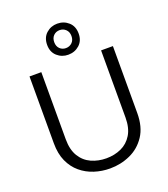

<svg xmlns="http://www.w3.org/2000/svg" viewBox="-168 -1066 1039 1190"><g transform="rotate(-20 351.5 -471.0)"><path d="M352 7Q298.5 7 249.2 -8.9Q199.8 -24.7 160.8 -57.4Q121.8 -90 99.2 -140Q76.6 -190 76.6 -259V-700H154.5V-257.5Q154.5 -188.4 181.3 -144.6Q208.1 -100.8 253.3 -80.4Q298.5 -60 352 -60Q405.8 -60 450.5 -80.4Q495.2 -100.8 521.9 -144.6Q548.7 -188.4 548.7 -257.5V-700H626.7V-259Q626.7 -167.5 587.7 -108.6Q548.7 -49.7 486 -21.4Q423.3 7 352 7ZM349.5 -744.1Q307.3 -744.1 276.7 -771.4Q246.1 -798.8 246.1 -845.9Q246.1 -894 276.7 -921.5Q307.3 -948.9 349.4 -948.9Q392.5 -948.9 423.2 -921.5Q453.9 -894.1 453.9 -845.9Q453.9 -798.8 423.3 -771.4Q392.6 -744.1 349.5 -744.1ZM349.5 -787.7Q373.5 -787.7 390.2 -803.7Q406.8 -819.7 406.8 -846.9Q406.8 -874 390.2 -890Q373.5 -906.1 349.5 -906.1Q325.5 -906.1 309.3 -890Q293.2 -874 293.2 -846.9Q293.2 -819.7 309.3 -803.7Q325.5 -787.7 349.5 -787.7Z"/></g></svg>

Font: Envelope Sans Variable
Style: Regular
Weight: 500
Designer: Andreas Rasmussen / Norman Anderson
Foundry: mail.de GmbH
Version: Version 1.150